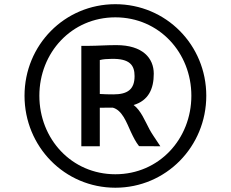

<svg xmlns="http://www.w3.org/2000/svg" viewBox="-20 -918 1080 898"><path d="M94.7 -470.2C94.7 -232.4 282.2 -40 519.5 -40C756.8 -40 944.8 -232.4 944.8 -470.2C944.8 -707.5 756.8 -898.4 519.5 -898.4C282.2 -898.4 94.7 -707.5 94.7 -470.2ZM164.1 -470.2C164.1 -671.9 314.9 -836.9 519.5 -836.9C724.1 -836.9 875 -671.9 875 -470.2C875 -268.1 724.1 -103 519.5 -103C314.9 -103 164.1 -268.1 164.1 -470.2ZM360.4 -233.9H446.8V-414.1C470.7 -414.1 494.6 -414.1 507.3 -414.6C551.3 -402.8 571.3 -346.7 591.8 -301.8C604 -275.9 614.3 -254.9 630.4 -234.4L730 -233.9C700.7 -278.3 690.4 -292.5 679.7 -312C657.7 -353 639.2 -401.4 605 -426.8C674.3 -447.8 699.2 -502 699.2 -573.2C699.2 -646 647.5 -707 523.9 -707C479 -707 432.6 -703.6 397.9 -703.6H360.4ZM446.8 -478.5V-637.2C464.8 -641.6 479 -642.1 500 -642.6C588.4 -645 609.4 -611.8 609.4 -562C609.4 -499 575.7 -476.6 510.3 -476.6C493.7 -476.6 461.4 -477.1 446.8 -478.5Z"/></svg>

Font: Merriweather Sans
Style: Regular
Weight: 400
Designer: Eben Sorkin ( eben@eyebytes.com )
Foundry: Eben Sorkin
Version: Version 1.003